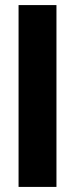

<svg xmlns="http://www.w3.org/2000/svg" viewBox="-20 -735 295 755"><path d="M53 0V-715H202V0Z"/></svg>

Font: Radio Canada Big
Style: Bold
Weight: 700
Designer: Étienne Aubert Bonn
Foundry: Coppers and Brasses
Version: Version 1.001